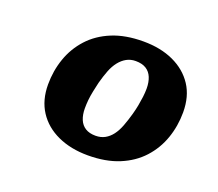

<svg xmlns="http://www.w3.org/2000/svg" viewBox="-81 -836 735 647"><g transform="rotate(20 286.5 -512.5)"><path d="M287 -300Q226 -300 179 -321.5Q132 -343 106 -383Q80 -423 80 -479Q80 -528 95.5 -572.5Q111 -617 142.5 -651.5Q174 -686 221.5 -705.5Q269 -725 333 -725Q395 -725 441.5 -703.5Q488 -682 514 -642.5Q540 -603 540 -546Q540 -497 524.5 -452.5Q509 -408 477.5 -373.5Q446 -339 398.5 -319.5Q351 -300 287 -300ZM331 -654Q313 -654 298.5 -646Q284 -638 272.5 -623.5Q261 -609 253 -588.5Q245 -568 238 -542Q234 -525 230.5 -508Q227 -491 225.5 -476Q224 -461 224 -446Q224 -423 231 -406Q238 -389 252.5 -380Q267 -371 289 -371Q308 -371 322.5 -379Q337 -387 348 -401.5Q359 -416 367 -437Q375 -458 382 -483Q387 -501 390 -517Q393 -533 395 -549Q397 -565 397 -579Q397 -602 390 -619Q383 -636 368.5 -645Q354 -654 331 -654Z"/></g></svg>

Font: Roboto Serif
Style: Bold Italic
Weight: 700
Italic angle: -10°
Designer: Greg Gazdowicz
Foundry: Commercial Type
Version: Version 1.008